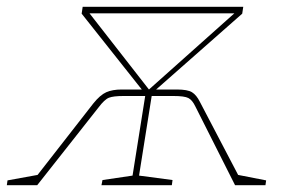

<svg xmlns="http://www.w3.org/2000/svg" viewBox="-73 -542 826 562"><path d="M624 -30 706 -14 704 0H615L499 -230Q490 -249 478.5 -255Q467 -261 435 -261H371L334 -28L432 -15L430 0H224L227 -15L315 -28L352 -261H288Q259 -261 246 -256Q233 -251 215 -227L36 0H-53L-51 -14L37 -30L200 -239Q220 -264 238 -272Q256 -280 283 -280H342L166 -502L169 -522H639L636 -502L384 -280H445Q476 -280 489 -272Q502 -264 512 -244ZM189 -503 363 -280 613 -503Z"/></svg>

Font: Bitter Pro Thin
Style: Italic
Weight: 250
Italic angle: -9°
Designer: Sol Matas, and Bitter project Authors
Foundry: Sol Matas
Version: Version 1.010